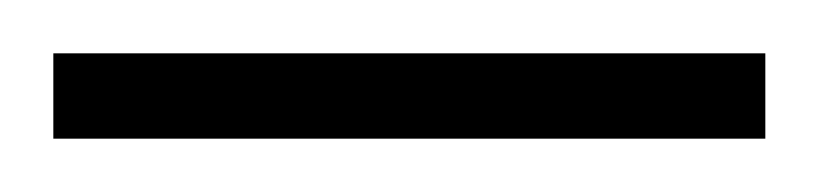

<svg xmlns="http://www.w3.org/2000/svg" viewBox="-40 -694 307 72"><path d="M-20 -642H247V-674H-20Z"/></svg>

Font: TitilliumText22L
Style: 1 wt
Weight: 100
Designer: Campivisivi
Foundry: Campivisivi
Version: 1.000